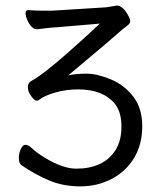

<svg xmlns="http://www.w3.org/2000/svg" viewBox="-20 -501 580 683"><path d="M223 -233Q251 -239 288 -239Q325 -239 373.5 -219Q422 -199 454 -157.5Q486 -116 486 -52Q486 12 457.5 60Q429 108 378 135Q327 162 266 162Q205 162 155 141Q105 120 57 87Q47 80 47 62Q47 44 54 29Q61 14 71 14Q81 14 95.5 28Q110 42 139 60Q204 99 251 99Q298 99 333.5 83Q369 67 390.5 33.5Q412 0 412 -50.5Q412 -101 390 -130Q348 -183 258 -183Q216 -183 177 -172Q138 -161 118 -145Q116 -143 109.5 -143Q103 -143 91 -159Q79 -175 79 -191Q79 -207 93 -214Q138 -237 278 -364Q311 -394 335 -417L182 -404Q163 -403 146.5 -401Q130 -399 113 -397H111Q92 -397 77 -430Q71 -444 71 -454.5Q71 -465 80 -465Q110 -463 132 -463H164Q173 -463 181 -464L358 -475L394 -481H398Q418 -479 436 -446Q443 -434 443 -425.5Q443 -417 433 -410L415 -396Q385 -369 313.5 -309Q242 -249 223 -233Z"/></svg>

Font: LXGW WenKai
Style: Regular
Weight: 400
Designer: LXGW / Fontworks Inc.
Foundry: LXGW / Fontworks Inc.
Version: Version 1.520; June 14, 2025